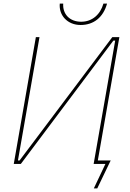

<svg xmlns="http://www.w3.org/2000/svg" viewBox="-20 -905 718 1060"><path d="M56 0H95L606 -681H616L497 0H562L498 135H517L591 -19H520L639 -700H600L88 -19H79L198 -700H178ZM425 -767C497 -767 550 -809 571 -885H551C534 -825 489 -785 428 -785C364 -785 325 -828 329 -885H310C304 -820 353 -767 425 -767Z"/></svg>

Font: Fixel Text 20240404 Thin
Style: Italic
Weight: 100
Width: 4
Italic angle: -10°
Designer: AlfaBravo + MacPaw
Foundry: Kyrylo Tkachov, Marchela Mozhyna, Serhii Makarenko, Maria Weinstein, Zakhar Kryvoshyya
Version: Version 1.211;Glyphs 3.2 (3225)